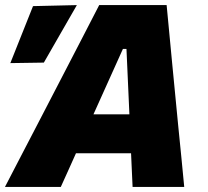

<svg xmlns="http://www.w3.org/2000/svg" viewBox="-56 -733 814 753"><path d="M-36.5 0Q-6 -58.5 26.8 -122Q59.5 -185.5 90 -243.5L216.5 -487.5Q249 -550.5 276.8 -604Q304.5 -657.5 333 -713H597.5Q602.5 -657.5 607.8 -605Q613 -552.5 619 -487L643 -239Q649 -182 655 -119.2Q661 -56.5 666.5 0H464Q462.5 -32 461 -65.5Q459.5 -99 458 -132H242Q227 -98.5 212 -65.2Q197 -32 182.5 0ZM426 -541 310.5 -284.5H451.5L440 -541ZM-15.5 -485.5Q7 -542 29.2 -597.8Q51.5 -653.5 73.5 -709L245.5 -713Q212 -655 179.5 -598.2Q147 -541.5 116 -487.5Z"/></svg>

Font: Commissioner ExtraBold
Style: Italic
Weight: 800
Italic angle: -12°
Designer: Kostas Bartsokas
Foundry: Kostas Bartsokas
Version: Version 1.000; ttfautohint (v1.8.3)